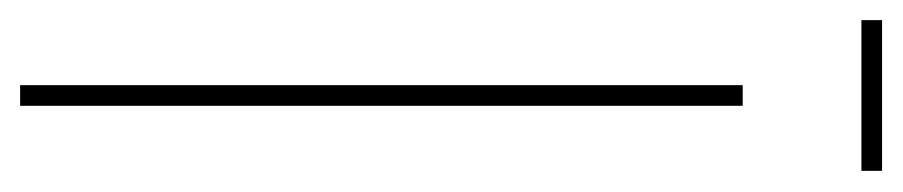

<svg xmlns="http://www.w3.org/2000/svg" viewBox="-384 -510 875 186"><g transform="rotate(90 53.0 -417.5)"><path d="M43 0V-700H63V0ZM-20 -815V-835H126V-815Z"/></g></svg>

Font: Georama ExtraCondensed Thin
Style: Regular
Weight: 100
Width: 2
Designer: Jean-Baptiste Levee
Foundry: Production Type
Version: Version 1.001